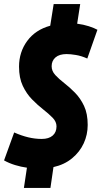

<svg xmlns="http://www.w3.org/2000/svg" viewBox="-23 -823 504 948"><path d="M458 -676 408 -534Q379 -547 352 -551.5Q325 -556 306 -556Q270 -556 251 -539.5Q232 -523 232 -496Q232 -472 250 -452.5Q268 -433 294.5 -412.5Q321 -392 347.5 -365Q374 -338 392 -300Q410 -262 410 -206Q410 -158 390.5 -115.5Q371 -73 333 -41.5Q295 -10 241 2L226 105H95L110 5Q81 1 51.5 -8Q22 -17 -3 -31L47 -169Q83 -153 116.5 -145Q150 -137 183 -137Q218 -137 237 -153.5Q256 -170 256 -199Q256 -222 237 -241.5Q218 -261 190.5 -282.5Q163 -304 135.5 -332Q108 -360 89.5 -399Q71 -438 71 -494Q71 -566 111.5 -621Q152 -676 225 -696L242 -803H373L358 -706Q389 -702 415.5 -693.5Q442 -685 458 -676Z"/></svg>

Font: Georama Condensed ExtraBold
Style: Italic
Weight: 800
Width: 3
Italic angle: -9°
Designer: Jean-Baptiste Levee
Foundry: Production Type
Version: Version 1.000